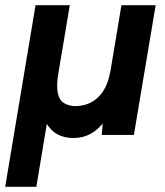

<svg xmlns="http://www.w3.org/2000/svg" viewBox="-46 -520 635 740"><path d="M-26 200 91 -500H223L154 -89L142 -88L94 200ZM237 12Q166 12 132.5 -45.5Q99 -103 118 -218L179 -240Q171 -190 176.5 -162.5Q182 -135 199.5 -123.5Q217 -112 242 -111Q297 -111 332.5 -145.5Q368 -180 378 -241L421 -234Q402 -115 355.5 -51.5Q309 12 237 12ZM346 0 354 -92 422 -500H554L470 0Z"/></svg>

Font: Figtree
Style: Bold Italic
Weight: 700
Italic angle: -9.5°
Foundry: Erik Kennedy
Version: Version 2.001;gftools[0.9.30]